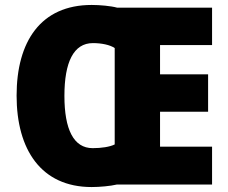

<svg xmlns="http://www.w3.org/2000/svg" viewBox="-20 -745 921 775"><path d="M350 -725C144 -725 47 -577 47 -359C47 -141 146 10 350 10C382 10 426 6 451 0H836V-153H626V-294H820V-445H626V-563H836V-714H453C428 -721 383 -725 350 -725ZM355 -571C390 -571 424 -564 443 -551V-162C423 -152 389 -147 354 -147C277 -147 240 -223 240 -358C240 -494 277 -571 355 -571Z"/></svg>

Font: Noto Sans Georgian SemiCondensed Black
Style: Regular
Weight: 900
Width: 4
Designer: Monotype Design Team, Akaki Razmadze
Foundry: Google LLC
Version: Version 2.005